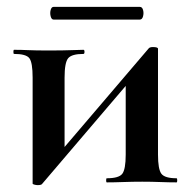

<svg xmlns="http://www.w3.org/2000/svg" viewBox="-20 -531 555 559"><path d="M90 8Q85 8 80 6.5Q75 5 75 4V-305Q75 -349 65.5 -361.5Q56 -374 21 -374Q19 -374 19 -380Q19 -386 21 -386Q42 -386 62.5 -385Q83 -384 120 -384Q166 -384 188 -385Q210 -386 223 -386Q226 -386 226 -380Q226 -374 223 -374Q189 -374 178.5 -361.5Q168 -349 168 -305V-83L127 -55L412 -389Q415 -394 425 -394Q440 -394 440 -389V-81Q440 -38 450 -25Q460 -12 494 -12Q496 -12 496 -6Q496 0 494 0Q472 0 446.5 -1Q421 -2 394 -2Q366 -2 339 -1Q312 0 291 0Q289 0 289 -6Q289 -12 291 -12Q326 -12 336 -25Q346 -38 346 -81V-309L393 -336L103 4Q102 6 98.5 7Q95 8 90 8ZM136 -474Q130 -474 127.5 -483.5Q125 -493 127.5 -502Q130 -511 136 -511H387Q394 -511 396.5 -502Q399 -493 396.5 -483.5Q394 -474 387 -474Z"/></svg>

Font: Cormorant Garamond Light
Style: Regular
Weight: 300
Designer: Christian Thalmann (Catharsis Fonts)
Foundry: Catharsis Fonts
Version: Version 4.001